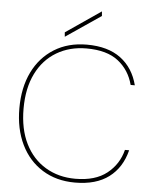

<svg xmlns="http://www.w3.org/2000/svg" viewBox="-60 -942 807 1004"><g transform="rotate(5 343.5 -440.0)"><path d="M371 12Q273 12 200 -33.5Q127 -79 87.5 -160.5Q48 -242 48 -350Q48 -459 87.5 -540Q127 -621 200 -666.5Q273 -712 371 -712Q482 -712 549 -662Q616 -612 639 -522H617Q597 -599 537.5 -645.5Q478 -692 371 -692Q283 -692 214.5 -651.5Q146 -611 108 -534.5Q70 -458 70 -350Q70 -243 108 -166.5Q146 -90 214.5 -49Q283 -8 371 -8Q476 -8 537 -56.5Q598 -105 617 -181H639Q616 -89 549 -38.5Q482 12 371 12ZM252 -743 250 -766 434 -892 436 -868Z"/></g></svg>

Font: DM Sans 17pt Thin
Style: Regular
Weight: 250
Version: Version 4.004;gftools[0.9.30]